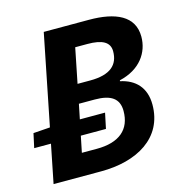

<svg xmlns="http://www.w3.org/2000/svg" viewBox="-112 -746 810 838"><g transform="rotate(-15 293.5 -326.5)"><path d="M28.3 0H243.6C405.3 0 535 -72.8 535 -223.8C535 -301.4 491.1 -344.8 424.1 -358.8L425.4 -362.8C520.4 -384.8 565 -451.4 565 -522.7C565 -616.8 482.8 -652.7 362.8 -652.7H158.8L28.3 0ZM-12.8 -173.4H311.4L326.1 -243.2H78.5L1.2 -237.7L-12.8 -173.4ZM182.9 -99.9 225.8 -310.1H297.9C370.6 -310.1 406 -285.3 406 -229.7C406 -146.1 352.6 -99.9 250.8 -99.9H182.9ZM242.6 -395.5 274.1 -552.5H329.4C395 -552.5 429.5 -535 429.5 -493C429.5 -432.2 391.9 -395.5 300 -395.5H242.6Z"/></g></svg>

Font: Source Code Variable
Style: Italic
Weight: 400
Italic angle: -11°
Monospace: yes
Designer: Paul D. Hunt, Teo Tuominen
Foundry: Adobe Systems Incorporated
Version: Version 1.005;PS 1.0;hotconv 16.6.54;makeotf.lib2.5.65590